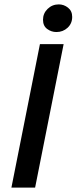

<svg xmlns="http://www.w3.org/2000/svg" viewBox="-20 -855 349 875"><path d="M32 0 162 -654H270L140 0ZM237 -709Q214 -709 195 -723Q176 -737 176 -765Q176 -794 197 -814.5Q218 -835 248 -835Q271 -835 290 -820Q309 -805 309 -778Q309 -748 288 -728.5Q267 -709 237 -709Z"/></svg>

Font: Source Sans Pro SemiBold
Style: Italic
Weight: 600
Italic angle: -11°
Designer: Paul D. Hunt
Foundry: Adobe Systems Incorporated
Version: Version 1.095;hotconv 1.0.109;makeotfexe 2.5.65596